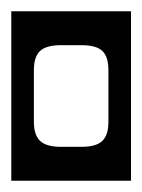

<svg xmlns="http://www.w3.org/2000/svg" viewBox="-40 -300 252 340"><path d="M-20 -280H192V20H-20ZM68 -220Q42 -220 31 -209.8Q20 -199.5 20 -176V-84Q20 -61 31 -50.5Q42 -40 68 -40H104Q130.5 -40 141.2 -50.5Q152 -61 152 -84V-176Q152 -199.5 141.2 -209.8Q130.5 -220 104 -220Z"/></svg>

Font: Honk Rounded
Style: Regular
Weight: 400
Designer: Noopur Datye & Yesha Goshar
Foundry: Ek Type
Version: Version 1.000